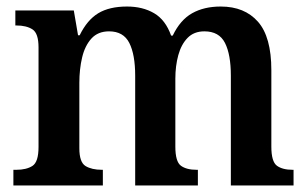

<svg xmlns="http://www.w3.org/2000/svg" viewBox="-20 -568 944 588"><path d="M21 0V-48H30Q61 -48 79.5 -60Q98 -72 98 -118V-423Q98 -466 79.5 -478Q61 -490 30 -490H27V-536H206L219 -460H224Q247 -507 281 -527.5Q315 -548 369 -548Q417 -548 452 -527.5Q487 -507 504 -459H509Q532 -507 568.5 -527.5Q605 -548 656 -548Q729 -548 770 -501.5Q811 -455 811 -353V-119Q811 -73 828 -60.5Q845 -48 876 -48H879V0H687V-336Q687 -401 669 -436.5Q651 -472 606 -472Q574 -472 554.5 -452Q535 -432 526 -399Q517 -366 517 -327V-119Q517 -73 534 -60.5Q551 -48 582 -48H586V0H394V-336Q394 -401 376 -436.5Q358 -472 314 -472Q280 -472 260 -450Q240 -428 231.5 -392Q223 -356 223 -314V-114Q223 -71 242 -59.5Q261 -48 292 -48H295V0Z"/></svg>

Font: Noto Serif Ethiopic SemiCondensed SemiBold
Style: Regular
Weight: 600
Width: 4
Designer: Monotype Design Team
Foundry: Monotype Imaging Inc.
Version: Version 2.102; ttfautohint (v1.8.4.7-5d5b)